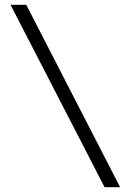

<svg xmlns="http://www.w3.org/2000/svg" viewBox="-20 -691 547 804"><path d="M483 93H418L24 -671H90Z"/></svg>

Font: Apparatus SIL
Style: Italic
Weight: 400
Italic angle: -11°
Version: Version 1.0